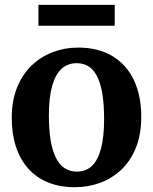

<svg xmlns="http://www.w3.org/2000/svg" viewBox="-20 -768 637 799"><path d="M28.9 -276.6Q28.9 -349.9 51.4 -404.8Q73.9 -459.8 112.7 -496.5Q151.5 -533.2 201 -551.6Q250.4 -570 304.6 -570Q389.3 -570 448 -534.5Q506.7 -499 537.2 -434.6Q567.8 -370.1 567.8 -282.4Q567.8 -207.8 545.3 -152.6Q522.8 -97.4 484 -61Q445.1 -24.7 395.5 -6.8Q345.9 11 291.7 11Q228.4 11 179.4 -9.1Q130.5 -29.3 97.1 -67Q63.6 -104.7 46.2 -157.9Q28.9 -211 28.9 -276.6ZM300.4 -53.9Q337.3 -53.9 362.2 -77.3Q387.2 -100.7 400.2 -149.1Q413.2 -197.5 413.2 -272Q413.2 -326.6 407.1 -369.9Q400.9 -413.1 387.5 -443.3Q374 -473.5 352.2 -489.3Q330.3 -505.1 298.8 -505.1Q262.1 -505.1 236.3 -481.7Q210.5 -458.3 197 -410.2Q183.4 -362 183.4 -287Q183.4 -231.9 190 -188.6Q196.6 -145.4 210.7 -115.4Q224.7 -85.4 246.8 -69.6Q269 -53.9 300.4 -53.9ZM457.4 -747.7V-661H140V-747.7Z"/></svg>

Font: Merriweather Light
Style: Regular
Weight: 300
Version: Version 2.100